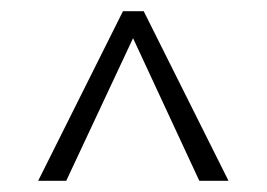

<svg xmlns="http://www.w3.org/2000/svg" viewBox="-20 -849 475 342"><path d="M236 -829 387 -527H335L217 -781L98 -527H48L199 -829Z"/></svg>

Font: Fira Sans Extra Condensed ExtraLight
Style: Regular
Weight: 275
Width: 1
Designer: Carrois Corporate & Edenspiekermann AG
Foundry: Carrois Corporate GbR & Edenspiekermann AG
Version: Version 4.203